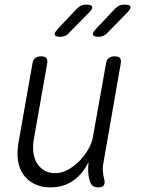

<svg xmlns="http://www.w3.org/2000/svg" viewBox="-20 -805 640 835"><path d="M407 10Q391 10 382 2Q373 -6 369 -22Q364 -41 363.5 -60Q363 -79 365 -100Q339 -47 297 -18.5Q255 10 200 10Q160 10 130.5 -4.5Q101 -19 82.5 -44.5Q64 -70 58.5 -105Q53 -140 60 -182L121 -528Q123 -544 132.5 -552Q142 -560 159 -560Q176 -560 182 -552Q188 -544 185 -528L127 -199Q122 -170 125 -143.5Q128 -117 140 -96.5Q152 -76 172 -64Q192 -52 222 -52Q249 -52 276 -67Q303 -82 325.5 -105Q348 -128 364 -156Q380 -184 384 -209L441 -528Q443 -544 452.5 -552Q462 -560 479 -560Q496 -560 502 -552Q508 -544 505 -528L430 -98Q426 -79 427.5 -59.5Q429 -40 434 -22Q437 -6 430.5 2Q424 10 407 10ZM409 -645Q388 -645 384.5 -653.5Q381 -662 398 -680L480 -767Q489 -776 498.5 -780.5Q508 -785 521 -785Q545 -785 547.5 -776Q550 -767 532 -749L447 -662Q439 -653 429.5 -649Q420 -645 409 -645ZM243 -645Q221 -645 218 -653.5Q215 -662 232 -680L314 -767Q323 -776 332.5 -780.5Q342 -785 354 -785Q378 -785 381 -776Q384 -767 366 -749L280 -662Q273 -653 263.5 -649Q254 -645 243 -645Z"/></svg>

Font: Maple Mono ExtraLight
Style: Italic
Weight: 275
Italic angle: -10°
Monospace: yes
Designer: subframe7536
Version: Version 7.000